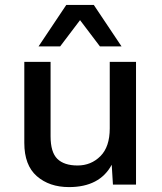

<svg xmlns="http://www.w3.org/2000/svg" viewBox="-20 -752 658 782"><path d="M475 -563H387L306 -670L225 -563H137L250 -732H362ZM261 10Q181 10 130 -34.5Q79 -79 79 -170V-500H186V-197Q186 -132 213.5 -105Q241 -78 296 -78Q351 -78 389 -116Q427 -154 427 -229V-500H534V0H440L435 -81Q386 10 261 10Z"/></svg>

Font: Elaine Sans Medium
Style: Regular
Weight: 500
Designer: Wei Huang
Foundry: Wei Huang
Version: Version 2.001;December 24, 2019;FontCreator 12.0.0.2547 64-b